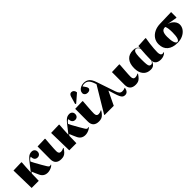

<svg xmlns="http://www.w3.org/2000/svg" viewBox="368 -2408 4002 4002"><g transform="rotate(-45 2368.5 -407.0)"><path d="M531 14Q416 14 369 -93Q353 -130 335 -168.5Q317 -207 305 -242L280 -211L275 0H65L54 -524L290 -531L298 -523Q294 -461 288.5 -387Q283 -313 281 -241L423 -422Q458 -466 485 -491Q512 -516 539 -526.5Q566 -537 598 -537Q638 -537 663.5 -512.5Q689 -488 689 -449Q689 -409 665.5 -384.5Q642 -360 604 -360Q559 -360 535 -390Q511 -420 513 -473Q474 -464 441 -413L437 -407Q445 -386 475 -331.5Q505 -277 552 -194Q589 -131 607.5 -101Q626 -71 637 -62.5Q648 -54 660 -54Q674 -54 690 -62L695 -54Q681 -36 653.5 -20.5Q626 -5 593.5 4.5Q561 14 531 14Z M930 14Q849 14 806 -27Q763 -68 763 -147Q763 -155 763 -184Q763 -213 763 -254.5Q763 -296 763.5 -341.5Q764 -387 764 -427Q764 -467 764 -493.5Q764 -520 764 -524L982 -531L991 -523Q984 -425 979 -359Q974 -293 972 -250Q970 -207 970 -178Q970 -100 1034 -100Q1070 -100 1119 -125L1125 -117Q1093 -67 1064.5 -38Q1036 -9 1004.5 2.5Q973 14 930 14Z M1640 14Q1525 14 1478 -93Q1462 -130 1444 -168.5Q1426 -207 1414 -242L1389 -211L1384 0H1174L1163 -524L1399 -531L1407 -523Q1403 -461 1397.5 -387Q1392 -313 1390 -241L1532 -422Q1567 -466 1594 -491Q1621 -516 1648 -526.5Q1675 -537 1707 -537Q1747 -537 1772.5 -512.5Q1798 -488 1798 -449Q1798 -409 1774.5 -384.5Q1751 -360 1713 -360Q1668 -360 1644 -390Q1620 -420 1622 -473Q1583 -464 1550 -413L1546 -407Q1554 -386 1584 -331.5Q1614 -277 1661 -194Q1698 -131 1716.5 -101Q1735 -71 1746 -62.5Q1757 -54 1769 -54Q1783 -54 1799 -62L1804 -54Q1790 -36 1762.5 -20.5Q1735 -5 1702.5 4.5Q1670 14 1640 14Z M2039 14Q1958 14 1915 -27Q1872 -68 1872 -147Q1872 -155 1872 -184Q1872 -213 1872 -254.5Q1872 -296 1872.5 -341.5Q1873 -387 1873 -427Q1873 -467 1873 -493.5Q1873 -520 1873 -524L2091 -531L2100 -523Q2093 -425 2088 -359Q2083 -293 2081 -250Q2079 -207 2079 -178Q2079 -100 2143 -100Q2179 -100 2228 -125L2234 -117Q2202 -67 2173.5 -38Q2145 -9 2113.5 2.5Q2082 14 2039 14ZM1963 -585 1943 -596 1992 -765Q2012 -828 2059 -828Q2092 -828 2114.5 -806.5Q2137 -785 2141 -749V-739Z M2911 -105 2916 -98Q2895 11 2813 11Q2780 11 2757 -4.5Q2734 -20 2714.5 -61Q2695 -102 2671 -179L2633 -301H2630L2486 0H2221L2211 -8L2550 -573L2544 -591Q2516 -682 2477.5 -721.5Q2439 -761 2380 -761Q2336 -761 2312 -747Q2376 -665 2376 -632Q2376 -607 2354 -591Q2332 -575 2296 -575Q2258 -575 2233 -596.5Q2208 -618 2208 -651Q2208 -688 2231 -717.5Q2254 -747 2293 -764.5Q2332 -782 2379 -782Q2455 -782 2503 -740Q2551 -698 2583 -603L2723 -190Q2742 -135 2766.5 -111Q2791 -87 2828 -87Q2877 -87 2911 -105Z M3122 14Q3041 14 2998 -27Q2955 -68 2955 -147Q2955 -155 2955 -184Q2955 -213 2955 -254.5Q2955 -296 2955.5 -341.5Q2956 -387 2956 -427Q2956 -467 2956 -493.5Q2956 -520 2956 -524L3174 -531L3183 -523Q3176 -425 3171 -359Q3166 -293 3164 -250Q3162 -207 3162 -178Q3162 -100 3226 -100Q3262 -100 3311 -125L3317 -117Q3285 -67 3256.5 -38Q3228 -9 3196.5 2.5Q3165 14 3122 14Z M3566 14Q3460 14 3400 -56.5Q3340 -127 3340 -251Q3340 -391 3404 -464Q3468 -537 3589 -537Q3693 -537 3722 -464H3724L3731 -519L3948 -531L3957 -523Q3945 -459 3936 -389.5Q3927 -320 3922 -257Q3917 -194 3917 -147Q3917 -48 3977 -48Q3992 -48 4011 -56L4016 -48Q3992 -20 3951.5 -3Q3911 14 3866 14Q3796 14 3755 -15.5Q3714 -45 3709 -98H3707Q3688 -39 3654.5 -12.5Q3621 14 3566 14ZM3645 -55Q3665 -55 3679.5 -69Q3694 -83 3707 -114Q3707 -267 3722 -444Q3713 -472 3692 -493Q3671 -514 3651 -514Q3623 -514 3607 -492.5Q3591 -471 3584 -419.5Q3577 -368 3577 -279Q3577 -185 3582 -137Q3587 -89 3602 -72Q3617 -55 3645 -55Z M4360 14Q4212 14 4132.5 -54Q4053 -122 4053 -247Q4053 -329 4094.5 -391Q4136 -453 4210 -489.5Q4284 -526 4383 -528L4713 -537V-382L4704 -374L4488 -411V-410Q4534 -400 4573 -371.5Q4612 -343 4635.5 -304.5Q4659 -266 4659 -226Q4659 -159 4619 -104.5Q4579 -50 4511.5 -18Q4444 14 4360 14ZM4365 -3Q4435 -3 4435 -222Q4435 -285 4428 -332Q4421 -379 4407 -404H4395Q4340 -404 4314.5 -361.5Q4289 -319 4289 -227Q4289 -125 4310 -64Q4331 -3 4365 -3Z"/></g></svg>

Font: Display Black
Style: Regular
Weight: 900
Designer: Latin by Veronika Burian and Jose Scaglione. Greek by Irene Vlachou. Cyrillic by Vera Evstafieva.
Foundry: TypeTogether
Version: Version 3.002